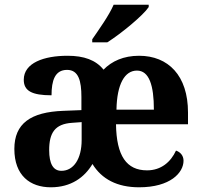

<svg xmlns="http://www.w3.org/2000/svg" viewBox="-20 -786 857 816"><path d="M372 -619V-606H436C496 -644 589 -721 612 -756V-766H463C444 -721 400 -660 372 -619ZM196 10C282 10 339 -32 373 -89C412 -25 478 10 571 10C704 10 760 -52 760 -103C760 -125 746 -140 728 -146C706 -98 665 -62 605 -62C518 -62 475 -123 473 -258H779V-308C779 -465 695 -549 571 -549C505 -549 455 -526 420 -490C387 -531 337 -549 267 -549C167 -549 81 -519 81 -447C81 -400 115 -381 199 -381C199 -443 213 -489 265 -489C314 -489 326 -442 326 -374V-318L250 -315C110 -310 41 -261 41 -153C41 -40 108 10 196 10ZM634 -320H475C477 -429 510 -486 562 -486C614 -486 634 -423 634 -320ZM241 -60C206 -60 189 -90 189 -148C189 -221 213 -259 286 -264L327 -267V-191C327 -111 293 -60 241 -60Z"/></svg>

Font: Noto Serif SemiCondensed
Style: Bold
Weight: 700
Width: 4
Designer: Monotype Design Team
Foundry: Monotype Imaging Inc.
Version: Version 2.015